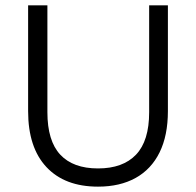

<svg xmlns="http://www.w3.org/2000/svg" viewBox="-20 -687 732 717"><path d="M346 10Q222 10 153.5 -63Q85 -136 85 -272V-667H157V-268Q157 -161 205 -109.5Q253 -58 346 -58Q439 -58 488 -109.5Q537 -161 537 -268V-667H607V-272Q607 -181 576 -118Q545 -55 486.5 -22.5Q428 10 346 10Z"/></svg>

Font: Maven Pro VF Beta
Style: Regular
Weight: 400
Designer: Joe Prince
Foundry: Joe Prince
Version: Version 2.002